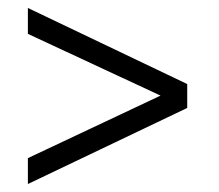

<svg xmlns="http://www.w3.org/2000/svg" viewBox="-20 -582 550 482"><path d="M450 -311 50 -120V-185L383 -342L50 -497V-562L450 -371Z"/></svg>

Font: Hind Madurai Light
Style: Regular
Weight: 300
Designer: Jyotish Sonowal
Foundry: Indian Type Foundry
Version: Version 1.001;PS 1.0;hotconv 1.0.86;makeotf.lib2.5.63406; tt